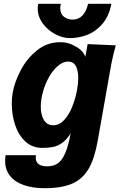

<svg xmlns="http://www.w3.org/2000/svg" viewBox="-20 -784 640 1010"><path d="M7 63Q7 45.5 9.5 32.5H169L168 44.5Q168 91 228.5 91Q261 91 283.5 75.8Q306 60.5 322.8 22.2Q339.5 -16 352 -84.5L347 -75Q327.5 -46.5 305.5 -31.2Q283.5 -16 259.5 -11Q235.5 -6 203.5 -6Q149 -6 112.8 -40.2Q76.5 -74.5 59.2 -127.8Q42 -181 42 -238.5Q42 -269.5 46.5 -295.5Q56.5 -352.5 89 -414.5Q121.5 -476.5 174.8 -519.2Q228 -562 295.5 -562Q331 -562 357.2 -550.2Q383.5 -538.5 400 -525Q420 -508.5 429 -485.5L441 -552L589 -545.5Q582.5 -522 575.8 -494.5Q569 -467 565.5 -447.5L494 -43.5Q477.5 50.5 446 104.2Q414.5 158 359.5 182Q304.5 206 214.5 206Q153 206 106.2 190Q59.5 174 33.2 141.8Q7 109.5 7 63ZM384.5 -306.5Q391.5 -342.5 391.5 -374Q391.5 -413 379 -436.5Q366.5 -460 338.5 -460Q308 -460 278.5 -432Q249 -404 227.8 -359.5Q206.5 -315 198.5 -268Q194.5 -243 194.5 -224Q194.5 -179.5 211.2 -152.2Q228 -125 260 -125Q292 -125 317.2 -152.2Q342.5 -179.5 359.2 -221Q376 -262.5 384.5 -306.5ZM178.5 -739.5Q178.5 -750 181 -764H300Q297 -751.5 297 -741Q297 -710.5 316.5 -695.8Q336 -681 362 -681Q423.5 -681 443.5 -764H566Q553 -697.5 517.8 -657.2Q482.5 -617 437.8 -600.2Q393 -583.5 347.5 -583.5Q310.5 -583.5 270.8 -604.2Q231 -625 204.8 -661Q178.5 -697 178.5 -739.5Z"/></svg>

Font: JuliaMono Black
Style: Italic
Weight: 900
Italic angle: -9°
Monospace: yes
Designer: cormullion
Foundry: corm
Version: Version 0.057; ttfautohint (v1.8.4)